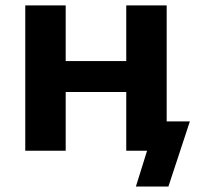

<svg xmlns="http://www.w3.org/2000/svg" viewBox="-20 -559 742 712"><path d="M223.6 0V-217.8H448.2V0H525.4L483.9 132.8H604.5L684.1 -108.9H598.1V-539.1H448.2V-332.5H223.6V-539.1H73.7V0Z"/></svg>

Font: Winston
Style: Bold
Weight: 700
Designer: Vernon Adams, Kim Jin-seong, David Berlow, Cristiano Sobral
Foundry: The Winston Project Authors
Version: Version 3.004